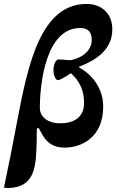

<svg xmlns="http://www.w3.org/2000/svg" viewBox="-42 -737 589 973"><path d="M0 216C139 212 141 103 144 -29C144 -48 144 -68 145 -87H155C175 -50 198 11 285 11C369 11 481 -38 481 -198C481 -299 412 -368 359 -395V-399C439 -430 527 -482 527 -587C528 -668 473 -717 397 -717C165 -717 100 -413 45 -123C24 -11 2 102 -22 214ZM317 -366C334 -351 384 -307 384 -215C384 -139 328 -112 262 -112C207 -112 160 -140 160 -190C160 -318 192 -595 364 -595C396 -595 423 -582 423 -536C423 -458 332 -432 311 -432C309 -432 264 -436 256 -436C240 -436 229 -410 229 -381C229 -353 241 -331 251 -331C262 -331 285 -344 317 -366Z"/></svg>

Font: STIX Two Text
Style: Bold Italic
Weight: 700
Italic angle: -12°
Designer: Ross Mills, John Hudson & Paul Hanslow, Tiro Typeworks Ltd; with prior portions MicroPress Inc. and Coen Hoffman, Elsevi
Foundry: Tiro Typeworks Ltd
Version: Version 2.13 b171